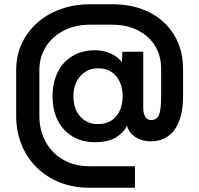

<svg xmlns="http://www.w3.org/2000/svg" viewBox="-20 -661 934 902"><path d="M399 221Q324 221 261 196Q198 171 152 125.5Q106 80 81 18Q56 -44 56 -117V-331Q56 -399 82 -455.5Q108 -512 154.5 -553.5Q201 -595 265 -618Q329 -641 404 -641H507Q607 -641 682 -603Q757 -565 798.5 -496Q840 -427 840 -337V-211Q840 -106 800 -51.5Q760 3 688 3Q648 3 617 -16.5Q586 -36 577 -70Q562 -39 525.5 -16Q489 7 427 7Q364 7 319 -21Q274 -49 250.5 -97Q227 -145 227 -209Q227 -273 251 -321.5Q275 -370 320 -397.5Q365 -425 427 -425Q467 -425 500.5 -409.5Q534 -394 553 -369L555 -418H653V-153Q653 -128 662.5 -112.5Q672 -97 690 -97Q718 -97 727.5 -122.5Q737 -148 737 -211V-337Q737 -399 708.5 -445.5Q680 -492 628 -518.5Q576 -545 506 -545H403Q334 -545 280 -517.5Q226 -490 195.5 -441.5Q165 -393 165 -331V-117Q165 -48 194.5 5.5Q224 59 277 89.5Q330 120 400 120H614V221ZM440 -78Q494 -78 525 -113.5Q556 -149 556 -209Q556 -267 525.5 -303.5Q495 -340 441 -340Q390 -340 357.5 -303.5Q325 -267 325 -209Q325 -149 357 -113.5Q389 -78 440 -78Z"/></svg>

Font: Host Grotesk Light SemiBold
Style: Regular
Weight: 600
Version: Version 1.003